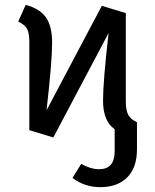

<svg xmlns="http://www.w3.org/2000/svg" viewBox="-20 -559 640 792"><path d="M499 -141Q499 -103 509.5 -84.5Q520 -66 545 -55V57Q545 133 504.5 173Q464 213 394 213Q329 213 279 175L315 117Q354 139 389 139Q453 139 453 65V-26Q405 -59 405 -144Q405 -222 428 -423L200 8L101 -22V-386Q101 -424 91 -441Q81 -458 55 -470L86 -539Q145 -523 170 -486.5Q195 -450 195 -383Q195 -305 172 -104L400 -535L499 -505Z"/></svg>

Font: Fira Sans
Style: Regular
Weight: 400
Designer: Carrois Corporate & Edenspiekermann AG
Foundry: Carrois Corporate GbR & Edenspiekermann AG
Version: Version 4.106;PS 004.106;hotconv 1.0.70;makeotf.lib2.5.58329